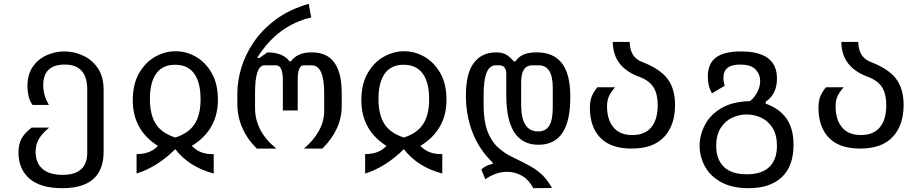

<svg xmlns="http://www.w3.org/2000/svg" viewBox="-20 -780 4840 1008"><path d="M307 208Q192 208 134.5 157.5Q77 107 77 20Q77 -20 91.5 -49.5Q106 -79 146 -110H238Q203 -81 185 -52Q167 -23 167 17Q167 74 202.5 106Q238 138 309 138Q438 138 438 21V-310Q438 -441 320 -441Q207 -441 207 -333Q207 -279 237 -229H151Q136 -249 130 -275Q124 -301 124 -327Q124 -389 152 -429.5Q180 -470 225 -490Q270 -510 318 -510Q369 -510 416.5 -488Q464 -466 494 -421.5Q524 -377 524 -309V16Q524 208 307 208Z M697 29Q770 29 809 -14Q677 -97 677 -254Q677 -338 710 -395.5Q743 -453 794.5 -482Q846 -511 902 -511Q958 -511 1008.5 -482Q1059 -453 1091.5 -396.5Q1124 -340 1124 -256Q1124 -98 987 -14Q1031 32 1102 29V131Q973 97 900 3Q806 97 697 131ZM900 -58Q970 -80 1001.5 -128.5Q1033 -177 1033 -259Q1033 -347 999.5 -393.5Q966 -440 899 -440Q833 -440 800 -393.5Q767 -347 767 -260Q767 -178 798 -129.5Q829 -81 900 -58Z M1328 0Q1225 -103 1226 -239V-290Q1226 -352 1246 -421Q1266 -490 1310.5 -556.5Q1355 -623 1426.5 -676.5Q1498 -730 1601 -760L1614 -688Q1437 -648 1330 -476H1342L1384 -505Q1465 -505 1500 -458H1507Q1542 -506 1619 -505Q1774 -505 1774 -291V-222Q1774 -102 1673 0H1576Q1681 -90 1682 -197V-291Q1682 -437 1617 -437H1574Q1542 -437 1543 -355V-200H1465V-355Q1466 -437 1429 -437H1369Q1319 -437 1319 -293V-213Q1319 -90 1431 0Z M1897 29Q1970 29 2009 -14Q1877 -97 1877 -254Q1877 -338 1910 -395.5Q1943 -453 1994.5 -482Q2046 -511 2102 -511Q2158 -511 2208.5 -482Q2259 -453 2291.5 -396.5Q2324 -340 2324 -256Q2324 -98 2187 -14Q2231 32 2302 29V131Q2173 97 2100 3Q2006 97 1897 131ZM2100 -58Q2170 -80 2201.5 -128.5Q2233 -177 2233 -259Q2233 -347 2199.5 -393.5Q2166 -440 2099 -440Q2033 -440 2000 -393.5Q1967 -347 1967 -260Q1967 -178 1998 -129.5Q2029 -81 2100 -58Z M2780 208Q2755 162 2719 142Q2683 122 2643 122Q2612 122 2582.5 132.5Q2553 143 2528 161L2507 110Q2527 89 2567 80V74Q2496 6 2461 -84Q2426 -174 2426 -279Q2426 -394 2467.5 -449.5Q2509 -505 2585 -505Q2613 -505 2633 -495.5Q2653 -486 2677 -458H2687Q2716 -506 2799 -505Q2974 -505 2974 -276V-267Q2974 -20 2807 -20Q2639 -20 2638 -277V-391Q2638 -436 2603 -437H2582Q2519 -437 2519 -282V-229Q2519 -146 2538.5 -93Q2558 -40 2593 -7.5Q2628 25 2673 46Q2725 71 2761.5 91Q2798 111 2825.5 137Q2853 163 2878 207ZM2805 -90Q2845 -90 2863.5 -120Q2882 -150 2882 -215V-319Q2882 -437 2809 -437H2774Q2716 -437 2716 -348V-227Q2717 -90 2805 -90Z M3296 0Q3187 0 3132 -56.5Q3077 -113 3077 -214Q3077 -245 3084.5 -268Q3092 -291 3116 -322H3209Q3184 -292 3175.5 -271.5Q3167 -251 3167 -221Q3167 -152 3200.5 -111.5Q3234 -71 3300 -71Q3366 -71 3399.5 -112Q3433 -153 3433 -228Q3433 -285 3412 -320Q3391 -355 3341 -375Q3198 -425 3197 -560H3286Q3287 -481 3348 -456Q3443 -420 3483.5 -367.5Q3524 -315 3524 -229Q3524 -123 3467 -61.5Q3410 0 3296 0Z M3911 208Q3822 208 3764.5 175.5Q3707 143 3680 92Q3653 41 3653 -15Q3653 -72 3681.5 -125.5Q3710 -179 3768.5 -213Q3827 -247 3917 -249Q3941 -267 3956 -296.5Q3971 -326 3971 -355Q3971 -389 3947 -415Q3923 -441 3865 -441Q3778 -441 3778 -372Q3778 -351 3785 -330L3718 -290Q3696 -327 3696 -378Q3696 -445 3738 -477.5Q3780 -510 3870 -510Q4060 -510 4059 -367Q4059 -286 4000 -246V-236Q4074 -209 4110 -156.5Q4146 -104 4146 -20Q4146 93 4084 150.5Q4022 208 3911 208ZM4059 -14Q4059 -72 4036 -108.5Q4013 -145 3976.5 -162Q3940 -179 3900 -179Q3860 -179 3823.5 -162Q3787 -145 3763.5 -108Q3740 -71 3740 -14Q3740 56 3780 95.5Q3820 135 3900 135Q3980 135 4019.5 96Q4059 57 4059 -14Z M4496 0Q4387 0 4332 -56.5Q4277 -113 4277 -214Q4277 -245 4284.5 -268Q4292 -291 4316 -322H4409Q4384 -292 4375.5 -271.5Q4367 -251 4367 -221Q4367 -152 4400.5 -111.5Q4434 -71 4500 -71Q4566 -71 4599.5 -112Q4633 -153 4633 -228Q4633 -285 4612 -320Q4591 -355 4541 -375Q4398 -425 4397 -560H4486Q4487 -481 4548 -456Q4643 -420 4683.5 -367.5Q4724 -315 4724 -229Q4724 -123 4667 -61.5Q4610 0 4496 0Z"/></svg>

Font: PlemolJP35 Console
Style: Regular
Weight: 400
Version: v2.0.3; ttfautohint (v1.8.4.7-5d5b-dirty) -l 6 -r 45 -G 200 